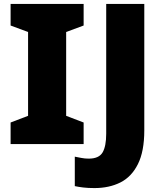

<svg xmlns="http://www.w3.org/2000/svg" viewBox="-20 -734 832 978"><path d="M406 0H34V-110L123 -144V-571L34 -604V-714H406V-604L317 -571V-144L406 -110ZM461 224Q428 224 403.5 221Q379 218 361 214V64Q377 67 394.5 70.5Q412 74 432 74Q484 74 502.5 42.5Q521 11 521 -53V-714H715V-70Q715 37 682.5 102Q650 167 593 195.5Q536 224 461 224Z"/></svg>

Font: Noto Sans Syriac Western Black
Style: Regular
Weight: 900
Designer: Patrick Giasson and the Monotype Design Team
Foundry: Monotype Imaging Inc.
Version: Version 3.000; ttfautohint (v1.8.4.7-5d5b)